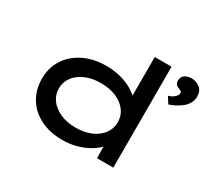

<svg xmlns="http://www.w3.org/2000/svg" viewBox="-146 -974 1321 1219"><g transform="rotate(30 514.5 -365.0)"><path d="M425 10Q332 10 262.5 -25Q193 -60 155.5 -122Q118 -184 118 -264Q118 -344 158 -406Q198 -468 269.5 -503Q341 -538 433 -538Q490 -538 538.5 -525Q587 -512 623.5 -491Q660 -470 680.5 -445.5Q701 -421 703 -396L670 -392V-740H793V0H674L671 -144L695 -134Q694 -110 672 -85Q650 -60 612.5 -38.5Q575 -17 526.5 -3.5Q478 10 425 10ZM458 -100Q522 -100 571 -121.5Q620 -143 647 -180Q674 -217 674 -264Q674 -310 647 -347Q620 -384 571 -405Q522 -426 458 -426Q395 -426 346 -405Q297 -384 269.5 -347Q242 -310 242 -264Q242 -217 269.5 -180Q297 -143 346 -121.5Q395 -100 458 -100ZM895 -522 865 -569Q879 -572 893 -580Q907 -588 916.5 -600Q926 -612 926 -623Q926 -632 919.5 -635.5Q913 -639 904 -643Q892 -647 882 -655.5Q872 -664 872 -685Q872 -713 892.5 -726.5Q913 -740 943 -740Q974 -740 1001.5 -719.5Q1029 -699 1029 -656Q1029 -628 1015.5 -605.5Q1002 -583 980.5 -566.5Q959 -550 936 -539Q913 -528 895 -522Z"/></g></svg>

Font: Lexend Zetta Medium
Style: Regular
Weight: 500
Designer: Bonnie Shaver-Troup, Thomas Jockin
Foundry: Lexend
Version: Version 1.007